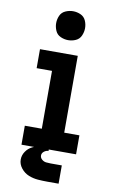

<svg xmlns="http://www.w3.org/2000/svg" viewBox="-101 -819 635 1046"><g transform="rotate(10 216.0 -295.5)"><path d="M65 0H367V-105H283V-530H74V-425H159V-105H65ZM216 -605Q238 -605 258 -614Q278 -623 287 -643.5Q296 -664 296 -685Q296 -707 287 -727Q278 -747 258 -756Q238 -765 216 -765Q195 -765 174.5 -756Q154 -747 145 -727Q136 -707 136 -685Q136 -664 145 -643.5Q154 -623 174.5 -614Q195 -605 216 -605ZM240 174H301V73H241Q240 73 240 73Q240 73 239 73Q226 73 213.5 71.5Q201 70 190.5 61Q180 52 180 39Q180 26 191.5 17Q203 8 216 8V-13Q193 -13 169.5 -9.5Q146 -6 124.5 4.5Q103 15 89 35.5Q75 56 75 80Q75 106 92.5 128Q110 150 135 160Q160 170 186.5 172Q213 174 240 174Z"/></g></svg>

Font: Iosevka Sparkle
Style: Bold
Weight: 700
Designer: Belleve Invis
Foundry: Belleve Invis
Version: Version 4.5.0; ttfautohint (v1.8.3)